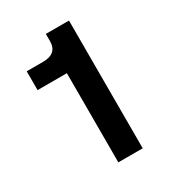

<svg xmlns="http://www.w3.org/2000/svg" viewBox="-114 -965 480 539"><g transform="rotate(-30 126.0 -695.0)"><path d="M113 -777H18V-838H71Q117 -838 117 -879V-902H192V-488H113Z"/></g></svg>

Font: HK Grotesk Black
Style: Regular
Weight: 900
Designer: Alfredo Marco Pradil
Foundry: Hanken Design Co.
Version: Version 3.001